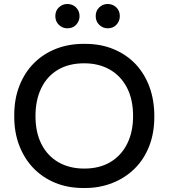

<svg xmlns="http://www.w3.org/2000/svg" viewBox="-20 -930 846 963"><path d="M406.5 13H398Q320.5 13 257 -13Q192 -40 146 -88.5Q100.5 -136.5 75.5 -203Q51.5 -267.5 51.5 -343.5V-352.5Q51.5 -434.5 77.5 -500Q104 -567.5 151.5 -614.5Q198.5 -661 263 -686Q325.5 -710 398 -710H407Q486 -710 549.5 -683.5Q614.5 -656.5 660 -608.5Q705.5 -560 730 -493.5Q754 -427 754 -348V-343.5Q754 -263 728.5 -197.5Q702.5 -130.5 655 -84Q607.5 -37 543 -12Q480 13 406.5 13ZM402.5 -84.5Q479 -84.5 533.8 -117.2Q588.5 -150 618 -209.2Q647.5 -268.5 647.5 -348Q647.5 -431 616.8 -490.2Q586 -549.5 530.8 -581Q475.5 -612.5 402.5 -612.5Q325 -612.5 270.2 -579.8Q215.5 -547 186.8 -487.5Q158 -428 158 -348Q158 -265 188.5 -206Q219 -147 274 -115.8Q329 -84.5 402.5 -84.5ZM318 -788Q293.5 -788 275.5 -805.2Q257.5 -822.5 257.5 -849Q257.5 -876.5 275.5 -893.2Q293.5 -910 318 -910Q344 -910 361.5 -892.5Q379 -875 379 -849Q379 -825 362.5 -806.5Q346 -788 318 -788ZM520.5 -788Q496 -788 478 -805.2Q460 -822.5 460 -849Q460 -876.5 478 -893.2Q496 -910 520.5 -910Q545 -910 563 -893.2Q581 -876.5 581 -849Q581 -824 564 -806Q547 -788 520.5 -788Z"/></svg>

Font: Acari Sans Neue SemiBold
Style: Regular
Weight: 600
Designer: Alfredo Marco Pradil (font), Cristiano Sobral (main changes)
Foundry: Hanken Design Co. (font), Cristiano Sobral (main changes)
Version: Version 2.459;March 19, 2022;FontCreator 14.0.0.2808 64-bit;